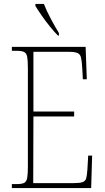

<svg xmlns="http://www.w3.org/2000/svg" viewBox="-20 -951 530 971"><path d="M40 0V-20H65Q90 -20 102 -26Q114 -32 117.5 -51Q121 -70 121 -108V-606Q121 -645 117.5 -663.5Q114 -682 102 -688Q90 -694 65 -694H40V-714H413L419 -550H399L396 -606Q394 -643 389.5 -660.5Q385 -678 370.5 -683.5Q356 -689 325 -689H149V-387H355V-362H149L148 -25H354Q384 -25 398 -30Q412 -35 416 -49.5Q420 -64 422 -94L426 -164H446L441 0ZM273 -771Q255 -789 232 -817.5Q209 -846 189 -875Q169 -904 159 -921V-931H202Q215 -897 237.5 -855Q260 -813 278 -784V-771Z"/></svg>

Font: Noto Serif Sinhala Condensed Thin
Style: Regular
Weight: 100
Width: 3
Designer: Jelle Bosma - Monotype Design Team
Foundry: Monotype Imaging Inc.
Version: Version 2.007; ttfautohint (v1.8.4.7-5d5b)